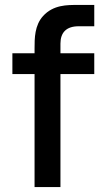

<svg xmlns="http://www.w3.org/2000/svg" viewBox="-20 -755 410 775"><path d="M224 0V-456H360.5V-540H224V-579C224 -623.5 247.5 -649 297.5 -649H360.5V-735H292.5C252 -735 195.5 -736 154 -690.5C119.5 -652.5 119.5 -600.5 119.5 -559V-540H30V-456H119.5V0Z"/></svg>

Font: Manrope SemiBold
Style: Regular
Weight: 600
Designer: Mikhail Sharanda
Foundry: Mikhail Sharanda
Version: Version 4.505